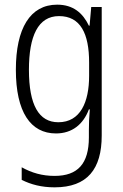

<svg xmlns="http://www.w3.org/2000/svg" viewBox="-20 -562 529 823"><path d="M225 -542C109 -542 48 -440 48 -263C48 -82 111 10 220 10C289 10 337 -29 361 -93H365C362 -60 361 -31 361 -4V27C361 140 313 192 214 192C161 192 116 179 73 155V209C113 229 158 241 214 241C355 241 416 162 416 19V-532H371L364 -452H361C335 -506 294 -542 225 -542ZM233 -493C325 -493 362 -418 362 -294V-237C362 -125 325 -38 230 -38C147 -38 104 -111 104 -263C104 -407 143 -493 233 -493Z"/></svg>

Font: Noto Sans Hebrew Condensed Light
Style: Regular
Weight: 300
Width: 3
Designer: Monotype Design Team
Foundry: Monotype Imaging Inc.
Version: Version 2.004